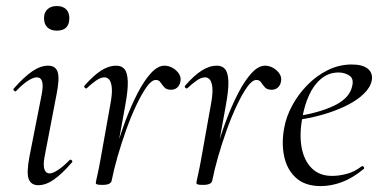

<svg xmlns="http://www.w3.org/2000/svg" viewBox="-20 -617 1292 649"><path d="M109.2 9Q85 9 77 -12Q69 -33 79.8 -89L120.8 -297Q132.4 -355.6 104.2 -355.6Q92.6 -355.6 74.5 -344Q56.4 -332.4 35.2 -310Q32 -306 27.6 -310.5Q23.2 -315 27 -318.2Q61.4 -357.2 89.2 -376.1Q117 -395 142.6 -395Q168.2 -395 175 -373.3Q181.8 -351.6 171.4 -299.4L131 -89Q125.2 -58.6 130.2 -44.7Q135.2 -30.8 147.2 -30.8Q158.2 -30.8 176 -42.4Q193.8 -54 214.6 -75.4Q218.6 -79.4 222.6 -75Q226.6 -70.6 222.6 -67.4Q190 -29.6 162.6 -10.3Q135.2 9 109.2 9ZM172.2 -513.4Q151.8 -513.4 140.3 -524.4Q128.8 -535.4 128.8 -556.2Q128.8 -574.6 140.3 -585.6Q151.8 -596.6 172.2 -596.6Q192.6 -596.6 203.5 -585.6Q214.4 -574.6 214.4 -556.2Q214.4 -513.4 172.2 -513.4Z M357.6 -7.2 347.6 -8.2Q356 -53.2 370.6 -105.7Q385.2 -158.2 404.3 -209.2Q423.4 -260.2 445.2 -302.3Q467 -344.4 490.2 -369.7Q513.4 -395 536 -395Q549.6 -395 563 -387.7Q576.4 -380.4 584.6 -368Q592.8 -355.6 589.8 -341Q587.2 -328 578.8 -320.8Q570.4 -313.6 557.8 -313.6Q542.8 -313.6 535.4 -321.9Q528 -330.2 522.5 -338.5Q517 -346.8 506.8 -346.8Q492.6 -346.8 475.8 -323.3Q459 -299.8 440.9 -261.6Q422.8 -223.4 406.5 -177.9Q390.2 -132.4 377.3 -87.4Q364.4 -42.4 357.6 -7.2ZM326.4 8Q312.2 8 308 6.3Q303.8 4.6 303.8 1.6Q303.8 -1.6 309.4 -26.4Q315 -51.2 319 -74L352 -258.6Q359.8 -298.8 358 -319.3Q356.2 -339.8 349.3 -347.7Q342.4 -355.6 333.6 -355.6Q319.8 -355.6 303.7 -344Q287.6 -332.4 273.4 -318.8Q271 -316.4 267 -320.1Q263 -323.8 265.4 -327Q295 -361.2 321.2 -378.1Q347.4 -395 373 -395Q391 -395 400.8 -383.4Q410.6 -371.8 411.9 -342.8Q413.2 -313.8 403.4 -261L357.6 -7.2Q355.4 8 326.4 8Z M697.6 -7.2 687.6 -8.2Q696 -53.2 710.6 -105.7Q725.2 -158.2 744.3 -209.2Q763.4 -260.2 785.2 -302.3Q807 -344.4 830.2 -369.7Q853.4 -395 876 -395Q889.6 -395 903 -387.7Q916.4 -380.4 924.6 -368Q932.8 -355.6 929.8 -341Q927.2 -328 918.8 -320.8Q910.4 -313.6 897.8 -313.6Q882.8 -313.6 875.4 -321.9Q868 -330.2 862.5 -338.5Q857 -346.8 846.8 -346.8Q832.6 -346.8 815.8 -323.3Q799 -299.8 780.9 -261.6Q762.8 -223.4 746.5 -177.9Q730.2 -132.4 717.3 -87.4Q704.4 -42.4 697.6 -7.2ZM666.4 8Q652.2 8 648 6.3Q643.8 4.6 643.8 1.6Q643.8 -1.6 649.4 -26.4Q655 -51.2 659 -74L692 -258.6Q699.8 -298.8 698 -319.3Q696.2 -339.8 689.3 -347.7Q682.4 -355.6 673.6 -355.6Q659.8 -355.6 643.7 -344Q627.6 -332.4 613.4 -318.8Q611 -316.4 607 -320.1Q603 -323.8 605.4 -327Q635 -361.2 661.2 -378.1Q687.4 -395 713 -395Q731 -395 740.8 -383.4Q750.6 -371.8 751.9 -342.8Q753.2 -313.8 743.4 -261L697.6 -7.2Q695.4 8 666.4 8Z M1064.2 12Q1011 12 980.5 -15.8Q950 -43.6 940.5 -88.6Q931 -133.6 940.8 -185Q947.2 -222.4 967.8 -260.5Q988.4 -298.6 1019.2 -329.9Q1050 -361.2 1088.2 -380.1Q1126.4 -399 1169.4 -399Q1205.6 -399 1223.3 -384.6Q1241 -370.2 1236.6 -345Q1232 -321.4 1209.2 -299.4Q1186.4 -277.4 1150.1 -259.6Q1113.8 -241.8 1069.3 -229.1Q1024.8 -216.4 977.2 -210.6L979.2 -223.6Q1055.8 -234.6 1108.2 -259.3Q1160.6 -284 1170 -324Q1177.2 -350.8 1161.1 -361.4Q1145 -372 1124.6 -372Q1091.2 -372 1065.9 -351.1Q1040.6 -330.2 1024.7 -295.2Q1008.8 -260.2 1001.8 -218Q991.4 -162.2 999.6 -118.2Q1007.8 -74.2 1033.8 -48.3Q1059.8 -22.4 1102.4 -22.4Q1126.2 -22.4 1152.3 -29.4Q1178.4 -36.4 1202.8 -55Q1205.6 -57 1209.1 -53Q1212.6 -49 1209.8 -46.2Q1171.8 -14.8 1135.7 -1.4Q1099.6 12 1064.2 12Z"/></svg>

Font: Cormorant Infant Light
Style: Italic
Weight: 300
Italic angle: -10°
Designer: Christian Thalmann (Catharsis Fonts)
Foundry: Catharsis Fonts
Version: Version 4.001